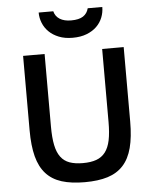

<svg xmlns="http://www.w3.org/2000/svg" viewBox="-60 -946 814 1011"><g transform="rotate(-5 347.0 -440.5)"><path d="M612.8 -282.2Q612.8 -200.2 597.9 -143.6Q583 -86.9 551 -51.8Q519 -16.6 468.8 -0.7Q418.5 15.1 347.2 15.1Q275.9 15.1 225.3 -0.7Q174.8 -16.6 142.8 -52Q110.8 -87.4 95.9 -144Q81.1 -200.7 81.1 -282.2V-675.8H194.8V-292Q194.8 -233.4 202.9 -194.1Q210.9 -154.8 229 -130.6Q247.1 -106.4 275.9 -96.2Q304.7 -85.9 346.2 -85.9Q388.2 -85.9 417.2 -96.4Q446.3 -106.9 464.6 -130.9Q482.9 -154.8 491 -193.8Q499 -232.9 499 -290V-675.8H612.8ZM519 -896Q519 -867.2 508.5 -840.6Q498 -814 477.1 -793.5Q456.1 -772.9 424.3 -760.5Q392.6 -748 349.6 -748Q308.6 -748 277.3 -760.5Q246.1 -772.9 225.1 -793.5Q204.1 -814 193.4 -840.6Q182.6 -867.2 182.6 -896H259.8Q266.6 -868.7 289.8 -854.2Q313 -839.8 349.6 -839.8Q391.1 -839.8 413.1 -854.2Q435.1 -868.7 441.9 -896Z"/></g></svg>

Font: Clear Sans Medium
Style: Regular
Weight: 500
Foundry: Intel Corporation
Version: Version 1.00